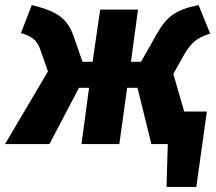

<svg xmlns="http://www.w3.org/2000/svg" viewBox="-47 -571 857 761"><path d="M640 -278 682 -353C708 -398 731 -421 786 -438L740 -551C646 -532 612 -503 573 -434L512 -326H472L500 -533H350L320 -326H280L247 -421C221 -500 179 -526 79 -551L36 -440C80 -427 99 -411 111 -379L143 -288L-27 0H149L266 -223H306L276 0H426L457 -223H498L553 0H618L613 170H731L773 -129H683Z"/></svg>

Font: Fira Sans ExtraBold
Style: Italic
Weight: 800
Italic angle: -8°
Designer: bBox Type GmbH & Carrois Corporate GbR & Edenspiekermann AG
Foundry: bBox Type GmbH & Carrois Corporate GbR & Edenspiekermann AG
Version: Version 4.301;PS 004.301;hotconv 1.0.88;makeotf.lib2.5.64775